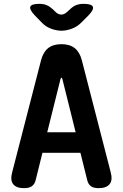

<svg xmlns="http://www.w3.org/2000/svg" viewBox="-20 -970 640 1000"><path d="M226 -281H374L305 -558Q303 -565 300 -565Q297 -565 295 -558ZM434 -33 399 -174H201L166 -33Q161 -11 146.5 -0.5Q132 10 105 10Q65 10 48.5 -11Q32 -32 44 -75L194 -657Q205 -699 231 -719.5Q257 -740 300 -740Q343 -740 369 -719.5Q395 -699 406 -657L556 -75Q568 -32 551 -11Q534 10 494 10Q467 10 453 -0.5Q439 -11 434 -33ZM186 -950Q208 -950 224.5 -942.5Q241 -935 257 -920L266 -911Q282 -894 299 -894Q316 -894 333 -911L344 -921Q360 -937 377 -943.5Q394 -950 415 -950Q457 -950 463.5 -935Q470 -920 441 -890L405 -854Q383 -831 354 -820.5Q325 -810 300 -810Q275 -810 246 -820.5Q217 -831 196 -854L161 -890Q132 -921 138 -935.5Q144 -950 186 -950Z"/></svg>

Font: Maple Mono NL
Style: Bold
Weight: 700
Monospace: yes
Designer: subframe7536
Version: Version 7.000